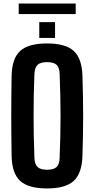

<svg xmlns="http://www.w3.org/2000/svg" viewBox="-20 -1054 532 1083"><path d="M245.5 9Q140.5 9 94 -33.5Q47.5 -76 45.5 -174Q44.5 -236 44 -291.8Q43.5 -347.5 43.5 -401Q43.5 -454.5 44 -510Q44.5 -565.5 45.5 -626.5Q47.5 -724.5 94 -766.8Q140.5 -809 245.5 -809Q349.5 -809 395.8 -766.8Q442 -724.5 445 -626.5Q447 -565.5 448 -510Q449 -454.5 449 -400.5Q449 -346.5 448 -291Q447 -235.5 445 -174Q442 -76 395.8 -33.5Q349.5 9 245.5 9ZM245.5 -96.5Q283.5 -96.5 299.8 -112.5Q316 -128.5 316.5 -166.5Q319 -228 320.2 -285.8Q321.5 -343.5 321.5 -400.2Q321.5 -457 320.2 -515Q319 -573 316.5 -634Q316 -672 299.8 -687.8Q283.5 -703.5 245.5 -703.5Q208 -703.5 191.5 -687.8Q175 -672 174 -634Q171.5 -573.5 170.5 -515.8Q169.5 -458 169.5 -401.2Q169.5 -344.5 170.5 -286.5Q171.5 -228.5 174 -166.5Q175 -128.5 191.5 -112.5Q208 -96.5 245.5 -96.5ZM201.5 -840V-929H290.5V-840ZM85.5 -1034H407V-974.5H85.5Z"/></svg>

Font: Big Shoulders
Style: Bold
Weight: 700
Designer: Patric King
Foundry: XO Type Co
Version: Version 2.002